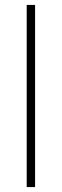

<svg xmlns="http://www.w3.org/2000/svg" viewBox="-20 -760 251 780"><path d="M88.5 0V-740H122.5V0Z"/></svg>

Font: Encode Sans SC SemiCondensed Thin
Style: Regular
Weight: 250
Width: 4
Designer: Multiple Designers
Foundry: Impallari Type
Version: Version 3.002